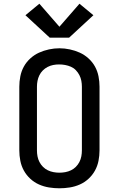

<svg xmlns="http://www.w3.org/2000/svg" viewBox="-20 -1006 640 1034"><path d="M300 8Q272 8 244 3.5Q216 -1 190 -12.5Q164 -24 143 -43.5Q122 -63 108.5 -87.5Q95 -112 89.5 -140Q84 -168 84 -196V-539Q84 -567 89.5 -595Q95 -623 108.5 -647.5Q122 -672 143.5 -691.5Q165 -711 190.5 -722.5Q216 -734 244 -740Q272 -746 300 -746Q328 -746 356 -740Q384 -734 409.5 -722.5Q435 -711 456.5 -691.5Q478 -672 491.5 -647.5Q505 -623 510.5 -595Q516 -567 516 -539V-196Q516 -168 510.5 -140Q505 -112 491.5 -87.5Q478 -63 457 -43.5Q436 -24 410 -12.5Q384 -1 356 3.5Q328 8 300 8ZM300 -76Q316 -76 332 -79Q348 -82 362.5 -89Q377 -96 388.5 -107.5Q400 -119 407.5 -133.5Q415 -148 418 -164Q421 -180 421 -196V-539Q421 -555 418 -571Q415 -587 407.5 -601.5Q400 -616 388.5 -628Q377 -640 362 -646.5Q347 -653 331 -656Q315 -659 298 -659Q282 -659 266.5 -656Q251 -653 236.5 -645.5Q222 -638 210.5 -626.5Q199 -615 192 -600.5Q185 -586 182 -570.5Q179 -555 179 -539V-196Q179 -180 182 -164Q185 -148 192.5 -133.5Q200 -119 211.5 -107.5Q223 -96 237.5 -89Q252 -82 268 -79Q284 -76 300 -76ZM248 -803 117 -924 192 -986 300 -862 408 -986 483 -924 352 -803Z"/></svg>

Font: Iosevka Slab Medium Extended
Style: Regular
Weight: 500
Width: 7
Monospace: yes
Designer: Belleve Invis
Foundry: Belleve Invis
Version: Version 11.1.1; ttfautohint (v1.8.3)